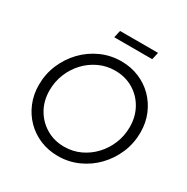

<svg xmlns="http://www.w3.org/2000/svg" viewBox="-195 -1040 1184 1217"><g transform="rotate(30 397.0 -431.0)"><path d="M391 11Q321 11 261 -14Q201 -39 156.5 -84Q112 -129 87 -189.5Q62 -250 62 -320Q62 -400 92 -470.5Q122 -541 174 -595Q226 -649 295 -680Q364 -711 442 -711Q512 -711 572 -686Q632 -661 676.5 -616Q721 -571 746 -511Q771 -451 771 -380Q771 -300 741 -229.5Q711 -159 659 -105Q607 -51 538 -20Q469 11 391 11ZM396 -60Q458 -60 512 -85Q566 -110 607 -153.5Q648 -197 671.5 -254Q695 -311 695 -376Q695 -451 661.5 -511Q628 -571 569.5 -605.5Q511 -640 437 -640Q376 -640 321.5 -615Q267 -590 226 -546.5Q185 -503 161.5 -446Q138 -389 138 -324Q138 -249 171.5 -189.5Q205 -130 263.5 -95Q322 -60 396 -60ZM325 -820 337 -873H615L603 -820Z"/></g></svg>

Font: Red Hat Display VF
Style: Italic
Weight: 300
Italic angle: -12°
Designer: Pentagram, MCKL
Foundry: Pentagram, MCKL
Version: Version 1.010